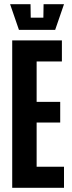

<svg xmlns="http://www.w3.org/2000/svg" viewBox="-20 -892 340 912"><path d="M38 0V-700H274V-600H154V-408H266V-310H154V-100H284V0ZM187 -872H284L242 -750H70L28 -872H125L126 -808H186Z"/></svg>

Font: Tektur Condensed Medium
Style: Regular
Weight: 500
Width: 3
Designer: Adam Jagosz
Foundry: Adam Jagosz
Version: Version 1.005;gftools[0.9.30]